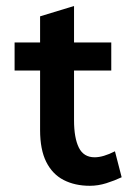

<svg xmlns="http://www.w3.org/2000/svg" viewBox="-20 -586 442 625"><path d="M272.5 18.8Q223.8 18.8 187.1 -0.1Q150.5 -19 130.5 -59Q110.5 -99 110.5 -162.5V-356.5H27.5V-447.8H110.5V-532.8L221 -566.5V-447.8H342.2V-356.5H221V-194.5Q221 -137.2 236.6 -105.6Q252.2 -74 288 -74Q316 -74 354.2 -93.5L376 -9Q352.8 2 326 10.4Q299.2 18.8 272.5 18.8Z"/></svg>

Font: Podkova VF Beta
Style: Regular
Weight: 400
Designer: Ilya Yudin
Foundry: Cyreal (www.cyreal.org)
Version: Version 2.100